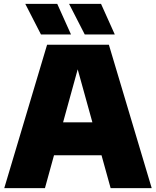

<svg xmlns="http://www.w3.org/2000/svg" viewBox="-20 -971 805 991"><path d="M2 0 223 -740H542L763 0H551L371.5 -647.5H390.5L212 0ZM186.5 -169.5 232 -339.5H532L577 -169.5ZM417.5 -793 336.5 -951H501.5L572.5 -793ZM191.5 -793 110.5 -951H275.5L346.5 -793Z"/></svg>

Font: Encode Sans SC Condensed Thin Black
Style: Regular
Weight: 900
Version: Version 3.002